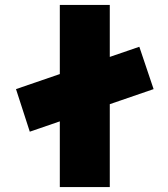

<svg xmlns="http://www.w3.org/2000/svg" viewBox="-20 -760 682 780"><path d="M101 -225 45 -398 546 -570 604 -398ZM223 0V-740H426V0Z"/></svg>

Font: Lexend Mega Black
Style: Regular
Weight: 900
Version: Version 1.007